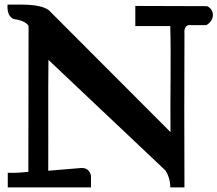

<svg xmlns="http://www.w3.org/2000/svg" viewBox="-20 -820 951 840"><path d="M13 -800C11 -768 18 -748 39 -737C62 -734 93 -726 105 -707L104 -68C75 -65 46 -63 14 -64V0H378V-52C372 -75 358 -86 335 -85L191 -73C192 -234 190 -399 192 -558L703 -75C718 -54 725 -25 725 0H787C786 -199 786 -463 787 -674C785 -689 790 -708 805 -710H882C918 -728 923 -776 886 -793L572 -794V-706H725C729 -555 724 -396 726 -242L193 -776C150 -805 77 -799 13 -800Z"/></svg>

Font: Philokalia
Style: Regular
Weight: 400
Version: Version 001.010